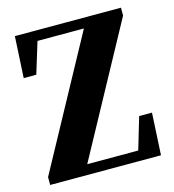

<svg xmlns="http://www.w3.org/2000/svg" viewBox="-100 -741 746 825"><g transform="rotate(-15 273.0 -328.5)"><path d="M22 0V-35L348 -634L340 -599V-612H222H101L137 -636L87 -473H31L41 -657H513V-622L187 -23L195 -58V-45H323H455L419 -22L468 -187H525L515 0Z"/></g></svg>

Font: Source Serif 4 36pt
Style: Bold
Weight: 700
Designer: Frank Grießhammer
Foundry: Adobe Systems Incorporated
Version: Version 4.004;hotconv 1.0.116;makeotfexe 2.5.65601